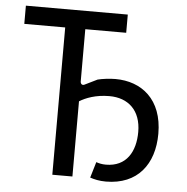

<svg xmlns="http://www.w3.org/2000/svg" viewBox="-51 -750 786 809"><g transform="rotate(5 341.5 -345.5)"><path d="M426 9C560 9 629 -82 629 -211C629 -356 540 -425 429 -425C405 -425 373 -421 354 -416L303 -391C293 -385 285 -390 284 -401V-623H457V-700H26V-623H199V0H284V-318C310 -334 352 -351 410 -351C490 -351 544 -302 544 -211C544 -128 507 -62 420 -62C403 -62 391 -65 379 -69L359 -2C377 4 398 9 426 9Z"/></g></svg>

Font: Finlandica
Style: Regular
Weight: 400
Designer: Niklas Ekholm, Juho Hiilivirta, Jaakko Suomalainen
Foundry: Helsinki Type Studio
Version: Version 2.000;Glyphs 3.2 (3202)